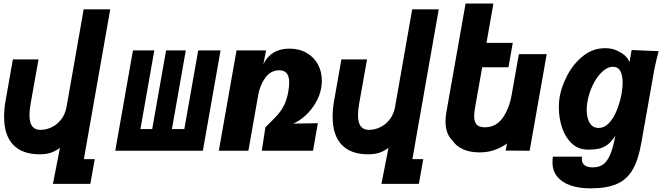

<svg xmlns="http://www.w3.org/2000/svg" viewBox="-20 -826 3640 1052"><path d="M198 19.5Q102 19.5 52.2 -32.8Q2.5 -85 2.5 -185.5Q2.5 -230 11 -276.5L50.5 -500.5H191L148 -259Q141.5 -223.5 141.5 -195.5Q141.5 -154 156.5 -134.2Q171.5 -114.5 201 -114.5Q234.5 -114.5 265 -129.8Q295.5 -145 316.5 -173.2Q337.5 -201.5 344.5 -239.5L438.5 -775H584L439.5 46H499L475 181.5H270L308.5 -16Q285 2 258.5 10.8Q232 19.5 198 19.5Z M1091.5 0H611.5L708.5 -550H825.5L749.5 -119H814L890 -550H998L922 -119H990L1066 -550H1188.5Z M1276 -550H1438L1423 -474.5Q1465 -559.5 1565.5 -559.5Q1619.5 -559.5 1660 -536.2Q1700.5 -513 1722 -473Q1743.5 -433 1743.5 -383.5Q1743.5 -363.5 1740 -344.5Q1732.5 -301.5 1709 -261.8Q1685.5 -222 1653 -192.5Q1620.5 -163 1586 -148.5L1721.5 -151L1695 0H1414.5L1434 -128L1451 -145Q1487 -180.5 1505.8 -202.5Q1524.5 -224.5 1538.5 -253.8Q1552.5 -283 1559.5 -324Q1564.5 -351.5 1564.5 -373.5Q1564.5 -441 1511 -441Q1463.5 -441 1434 -400.5Q1404.5 -360 1394.5 -304L1341 0H1179Z M1998 19.5Q1902 19.5 1852.2 -32.8Q1802.5 -85 1802.5 -185.5Q1802.5 -230 1811 -276.5L1850.5 -500.5H1991L1948 -259Q1941.5 -223.5 1941.5 -195.5Q1941.5 -154 1956.5 -134.2Q1971.5 -114.5 2001 -114.5Q2034.5 -114.5 2065 -129.8Q2095.5 -145 2116.5 -173.2Q2137.5 -201.5 2144.5 -239.5L2238.5 -775H2384L2239.5 46H2299L2275 181.5H2070L2108.5 -16Q2085 2 2058.5 10.8Q2032 19.5 1998 19.5Z M2459.5 -55.5Q2440.5 -73.5 2430.8 -100.2Q2421 -127 2421 -160.5Q2421 -184 2425.5 -210L2531 -806.5H2683.5L2645.5 -591H2789.5L2766 -457.5H2622L2583.5 -240Q2578 -209.5 2578 -189.5Q2578 -158 2591.8 -143.2Q2605.5 -128.5 2637 -128.5Q2697 -128.5 2733.5 -179Q2770 -229.5 2784 -309L2823 -529.5H2975.5L2882 0L2750.5 -1L2758 -40Q2728.5 -18 2690.5 -4.5Q2652.5 9 2608 9Q2555.5 9 2517.8 -7.8Q2480 -24.5 2459.5 -55.5Z M3007 63Q3007 45.5 3009.5 32.5H3169L3168 44.5Q3168 91 3228.5 91Q3261 91 3283.5 75.8Q3306 60.5 3322.8 22.2Q3339.5 -16 3352 -84.5L3347 -75Q3327.5 -46.5 3305.5 -31.2Q3283.5 -16 3259.5 -11Q3235.5 -6 3203.5 -6Q3149 -6 3112.8 -40.2Q3076.5 -74.5 3059.2 -127.8Q3042 -181 3042 -238.5Q3042 -269.5 3046.5 -295.5Q3056.5 -352.5 3089 -414.5Q3121.5 -476.5 3174.8 -519.2Q3228 -562 3295.5 -562Q3331 -562 3357.2 -550.2Q3383.5 -538.5 3400 -525Q3420 -508.5 3429 -485.5L3441 -552L3589 -545.5Q3582.5 -522 3575.8 -494.5Q3569 -467 3565.5 -447.5L3494 -43.5Q3477.5 50.5 3446 104.2Q3414.5 158 3359.5 182Q3304.5 206 3214.5 206Q3153 206 3106.2 190Q3059.5 174 3033.2 141.8Q3007 109.5 3007 63ZM3384.5 -306.5Q3391.5 -342.5 3391.5 -374Q3391.5 -413 3379 -436.5Q3366.5 -460 3338.5 -460Q3308 -460 3278.5 -432Q3249 -404 3227.8 -359.5Q3206.5 -315 3198.5 -268Q3194.5 -243 3194.5 -224Q3194.5 -179.5 3211.2 -152.2Q3228 -125 3260 -125Q3292 -125 3317.2 -152.2Q3342.5 -179.5 3359.2 -221Q3376 -262.5 3384.5 -306.5Z"/></svg>

Font: JuliaMono Black
Style: Italic
Weight: 900
Italic angle: -9°
Monospace: yes
Designer: cormullion
Foundry: corm
Version: Version 0.057; ttfautohint (v1.8.4)